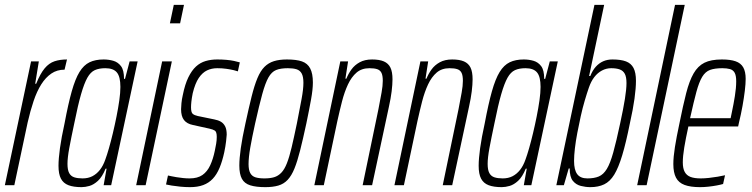

<svg xmlns="http://www.w3.org/2000/svg" viewBox="-21 -763 3099 791"><path d="M-1 0 107 -510H139L124 -418H128Q145 -460 163 -481.5Q181 -503 203.5 -510.5Q226 -518 255 -518L245 -476Q214 -476 190.5 -460Q167 -444 149 -415.5Q131 -387 117.5 -347Q104 -307 93 -259L38 0Z M315 8Q282 8 261 0Q240 -8 230 -27Q220 -46 220 -80Q220 -109 226 -152.5Q232 -196 245 -255Q260 -335 274.5 -386.5Q289 -438 306.5 -466.5Q324 -495 348 -506.5Q372 -518 406 -518Q427 -518 446 -512.5Q465 -507 477.5 -490.5Q490 -474 490 -438H494L513 -510H546L437 0H406L418 -68H414Q400 -34 382.5 -18Q365 -2 347.5 3Q330 8 315 8ZM319 -28Q342 -28 359.5 -37Q377 -46 390.5 -63Q404 -80 413 -106Q420 -125 428 -153Q436 -181 444 -214.5Q452 -248 459 -283Q466 -318 470.5 -349.5Q475 -381 475 -405Q475 -447 460.5 -464.5Q446 -482 413 -482Q387 -482 369.5 -474Q352 -466 339 -443Q326 -420 313 -375Q300 -330 285 -255Q272 -194 264.5 -153.5Q257 -113 257 -88Q257 -63 264 -50Q271 -37 285 -32.5Q299 -28 319 -28Z M679 -667 695 -743H737L721 -667ZM540 0 647 -510H687L579 0Z M762 8Q742 8 722 6Q702 4 686.5 1.5Q671 -1 663 -3L671 -40Q676 -39 685 -37Q694 -35 706.5 -33Q719 -31 733 -29.5Q747 -28 760 -28Q793 -28 813 -42Q833 -56 845 -82Q857 -108 864 -142Q867 -156 869.5 -170.5Q872 -185 872 -199Q872 -220 864 -225Q856 -230 842 -233L774 -248Q749 -253 737 -268.5Q725 -284 725 -313Q725 -321 726.5 -337.5Q728 -354 732 -371Q741 -416 755 -444.5Q769 -473 786.5 -489Q804 -505 826 -511.5Q848 -518 874 -518Q893 -518 911 -516.5Q929 -515 943 -512Q957 -509 967 -506L959 -469Q954 -471 941.5 -474Q929 -477 911.5 -479.5Q894 -482 874 -482Q851 -482 832 -473Q813 -464 798 -442Q783 -420 773 -379Q769 -359 767.5 -345Q766 -331 766 -321Q766 -300 773 -294Q780 -288 794 -285L862 -271Q878 -268 889 -261.5Q900 -255 906.5 -242.5Q913 -230 913 -208Q913 -203 910.5 -181.5Q908 -160 903 -136Q895 -99 883.5 -71.5Q872 -44 855.5 -26.5Q839 -9 816 -0.5Q793 8 762 8Z M1072 8Q1034 8 1010 0.5Q986 -7 975.5 -26.5Q965 -46 965 -81Q965 -110 971 -152.5Q977 -195 990 -254Q1004 -319 1015.5 -365Q1027 -411 1039.5 -441Q1052 -471 1068.5 -487.5Q1085 -504 1107.5 -511Q1130 -518 1161 -518Q1200 -518 1223 -510Q1246 -502 1257 -481Q1268 -460 1268 -423Q1268 -395 1260.5 -353.5Q1253 -312 1241 -254Q1227 -189 1215.5 -143.5Q1204 -98 1192 -68.5Q1180 -39 1164 -22Q1148 -5 1125.5 1.5Q1103 8 1072 8ZM1068 -28Q1092 -28 1108.5 -33Q1125 -38 1138 -51.5Q1151 -65 1161 -90.5Q1171 -116 1180.5 -156Q1190 -196 1202 -254Q1214 -315 1221.5 -355.5Q1229 -396 1229 -422Q1229 -447 1222 -460Q1215 -473 1201 -477.5Q1187 -482 1165 -482Q1135 -482 1116.5 -474.5Q1098 -467 1085 -444Q1072 -421 1059.5 -375.5Q1047 -330 1030 -254Q1017 -195 1010 -154.5Q1003 -114 1003 -87Q1003 -63 1010 -50Q1017 -37 1031.5 -32.5Q1046 -28 1068 -28Z M1274 0 1381 -510H1413L1402 -439H1406Q1414 -459 1427 -477Q1440 -495 1461 -506.5Q1482 -518 1512 -518Q1542 -518 1560.5 -510Q1579 -502 1587.5 -484.5Q1596 -467 1596 -436Q1596 -415 1592.5 -386.5Q1589 -358 1581 -322L1512 0H1473L1538 -313Q1546 -354 1551 -382Q1556 -410 1556 -430Q1556 -452 1550.5 -463Q1545 -474 1533 -478Q1521 -482 1501 -482Q1469 -482 1448 -464Q1427 -446 1412.5 -415Q1398 -384 1388 -345Q1378 -306 1369 -265L1313 0Z M1604 0 1711 -510H1743L1732 -439H1736Q1744 -459 1757 -477Q1770 -495 1791 -506.5Q1812 -518 1842 -518Q1872 -518 1890.5 -510Q1909 -502 1917.5 -484.5Q1926 -467 1926 -436Q1926 -415 1922.5 -386.5Q1919 -358 1911 -322L1842 0H1803L1868 -313Q1876 -354 1881 -382Q1886 -410 1886 -430Q1886 -452 1880.5 -463Q1875 -474 1863 -478Q1851 -482 1831 -482Q1799 -482 1778 -464Q1757 -446 1742.5 -415Q1728 -384 1718 -345Q1708 -306 1699 -265L1643 0Z M2046 8Q2013 8 1992 0Q1971 -8 1961 -27Q1951 -46 1951 -80Q1951 -109 1957 -152.5Q1963 -196 1976 -255Q1991 -335 2005.5 -386.5Q2020 -438 2037.5 -466.5Q2055 -495 2079 -506.5Q2103 -518 2137 -518Q2158 -518 2177 -512.5Q2196 -507 2208.5 -490.5Q2221 -474 2221 -438H2225L2244 -510H2277L2168 0H2137L2149 -68H2145Q2131 -34 2113.5 -18Q2096 -2 2078.5 3Q2061 8 2046 8ZM2050 -28Q2073 -28 2090.5 -37Q2108 -46 2121.5 -63Q2135 -80 2144 -106Q2151 -125 2159 -153Q2167 -181 2175 -214.5Q2183 -248 2190 -283Q2197 -318 2201.5 -349.5Q2206 -381 2206 -405Q2206 -447 2191.5 -464.5Q2177 -482 2144 -482Q2118 -482 2100.5 -474Q2083 -466 2070 -443Q2057 -420 2044 -375Q2031 -330 2016 -255Q2003 -194 1995.5 -153.5Q1988 -113 1988 -88Q1988 -63 1995 -50Q2002 -37 2016 -32.5Q2030 -28 2050 -28Z M2411 8Q2392 8 2372 3Q2352 -2 2339 -18Q2326 -34 2326 -69H2322L2302 0H2271L2428 -743H2468L2406 -450H2411Q2420 -473 2433.5 -488Q2447 -503 2464 -510.5Q2481 -518 2502 -518Q2537 -518 2558 -510Q2579 -502 2589 -483Q2599 -464 2599 -430Q2599 -400 2593 -356.5Q2587 -313 2574 -255Q2558 -175 2542.5 -123.5Q2527 -72 2509.5 -43.5Q2492 -15 2468 -3.5Q2444 8 2411 8ZM2399 -28Q2427 -28 2446 -36Q2465 -44 2479 -67Q2493 -90 2505.5 -135Q2518 -180 2534 -255Q2547 -315 2553.5 -355.5Q2560 -396 2560 -421Q2560 -446 2553 -459Q2546 -472 2532 -477Q2518 -482 2497 -482Q2477 -482 2459 -472.5Q2441 -463 2427.5 -445.5Q2414 -428 2405 -402Q2397 -379 2388 -348.5Q2379 -318 2371.5 -284Q2364 -250 2357.5 -216Q2351 -182 2347.5 -152Q2344 -122 2344 -100Q2344 -63 2357 -45.5Q2370 -28 2399 -28Z M2604 0 2760 -743H2800L2643 0Z M2863 8Q2824 8 2799.5 -1Q2775 -10 2764 -31Q2753 -52 2753 -87Q2753 -116 2759.5 -157Q2766 -198 2778 -254Q2793 -329 2806 -379.5Q2819 -430 2836.5 -460.5Q2854 -491 2881 -504.5Q2908 -518 2953 -518Q2988 -518 3009.5 -510.5Q3031 -503 3041 -485.5Q3051 -468 3051 -438Q3051 -418 3047.5 -389Q3044 -360 3038 -326.5Q3032 -293 3023 -256L3020 -242H2815Q2804 -192 2798 -155.5Q2792 -119 2792 -94Q2792 -69 2800 -54.5Q2808 -40 2824 -34Q2840 -28 2866 -28Q2881 -28 2899.5 -30Q2918 -32 2935.5 -35Q2953 -38 2966 -41L2958 -5Q2948 -2 2932 1Q2916 4 2898 6Q2880 8 2863 8ZM2822 -276H2989L2995 -305Q3001 -333 3006.5 -367Q3012 -401 3012 -428Q3012 -452 3005.5 -463.5Q2999 -475 2986 -478.5Q2973 -482 2955 -482Q2924 -482 2904.5 -475Q2885 -468 2872 -446.5Q2859 -425 2848 -384.5Q2837 -344 2822 -276Z"/></svg>

Font: Saira UltraCondensed ExtraLight
Style: Italic
Weight: 250
Width: 1
Italic angle: -12°
Designer: Hector Gatti with collaboration of the Omnibus-Type team
Foundry: Omnibus-Type
Version: Version 1.101